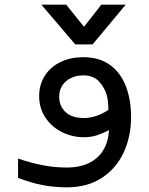

<svg xmlns="http://www.w3.org/2000/svg" viewBox="-20 -797 640 824"><path d="M57.5 -33.5V-116.5Q113 -97.5 163.8 -87.8Q214.5 -78 267 -78Q347 -78 394.8 -118.8Q442.5 -159.5 448 -238.5Q421 -224.5 395.5 -216.2Q370 -208 340 -208Q292 -208 247.8 -229.2Q203.5 -250.5 175.8 -291Q148 -331.5 148 -385Q148 -432 171 -469.8Q194 -507.5 237 -529.5Q280 -551.5 338.5 -551.5Q406 -551.5 451.8 -518.5Q497.5 -485.5 520 -427.5Q542.5 -369.5 542.5 -295Q542.5 -211.5 510.8 -142.8Q479 -74 416.8 -33.5Q354.5 7 267 7Q212 7 162 -2.8Q112 -12.5 57.5 -33.5ZM445 -325.5Q445 -365.5 438 -389Q430 -419 405.8 -446.2Q381.5 -473.5 338 -473.5Q308 -473.5 284.5 -462.2Q261 -451 247.5 -430.2Q234 -409.5 234 -382Q234 -342 261.2 -316.2Q288.5 -290.5 340 -290.5Q367.5 -290.5 395.2 -300.2Q423 -310 445 -325.5ZM157.5 -777H264L340.5 -682L415 -777H519.5L377.5 -606.5H303Z"/></svg>

Font: JuliaMono SemiBoldItalic
Style: Regular
Weight: 600
Italic angle: -9°
Monospace: yes
Designer: cormullion
Foundry: corm
Version: Version 0.049; ttfautohint (v1.8.4)